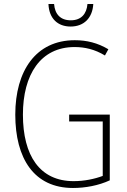

<svg xmlns="http://www.w3.org/2000/svg" viewBox="-20 -925 630 955"><path d="M444 -905H415C411 -856 384 -824 332 -824C281 -824 253 -854 249 -905H221C224 -832 268 -793 331 -793C398 -793 440 -836 444 -905ZM324 -355V-321H491V-50C451 -35 400 -24 346 -24C178 -24 94 -151 94 -355C94 -553 181 -691 351 -691C401 -691 451 -680 502 -649L519 -680C465 -712 411 -725 352 -725C158 -725 56 -572 56 -355C56 -137 149 10 343 10C404 10 470 -2 526 -28V-355Z"/></svg>

Font: Noto Sans Bengali Condensed ExtraLight
Style: Regular
Weight: 200
Width: 3
Designer: Joana Ranito - Universal Thirst; Jelle Bosma - Monotype Design Team
Foundry: Universal Thirst ehf.
Version: Version 3.000